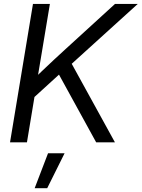

<svg xmlns="http://www.w3.org/2000/svg" viewBox="-20 -748 744 1009"><path d="M127.9 -208 143.6 -319.8Q173.8 -349.1 203.9 -377.7Q233.9 -406.2 263.9 -434.3Q293.9 -462.4 325.2 -490.7L584.5 -727.5H704.1L338.4 -396H334ZM32.7 0 153.3 -727.5H242.2L200.2 -475.1L174.3 -320.3L167.5 -276.9L121.6 0ZM485.4 0 280.8 -372.6 340.3 -442.9 584 0ZM162.1 241.2 232.4 57.6H319.3L228 241.2Z"/></svg>

Font: Inter 28pt
Style: Italic
Weight: 400
Italic angle: -9.3988°
Designer: Rasmus Andersson
Foundry: rsms
Version: Version 4.001;git-66647c0bb